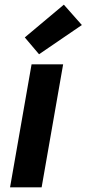

<svg xmlns="http://www.w3.org/2000/svg" viewBox="-20 -801 370 821"><path d="M23 0 115 -526H250L158 0ZM147 -569 86 -641 253 -781 330 -694Z"/></svg>

Font: DM Sans 9pt
Style: Bold Italic
Weight: 700
Italic angle: -10°
Version: Version 4.004;gftools[0.9.30]